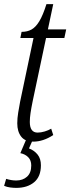

<svg xmlns="http://www.w3.org/2000/svg" viewBox="-26 -679 342 934"><path d="M136 10Q96 10 77 -14.5Q58 -39 58 -79Q58 -104 62.5 -131Q67 -158 72 -185L137 -494H73L79 -524Q107 -524 127.5 -535.5Q148 -547 165.5 -576Q183 -605 200 -659H233L207 -536H296L287 -494H198L133 -187Q126 -153 122.5 -129Q119 -105 119 -86Q119 -34 157 -34Q173 -34 191.5 -39.5Q210 -45 223 -53L233 -22Q184 10 136 10ZM53 235Q40 235 24 233Q8 231 -6 225L4 191Q29 199 53 199Q85 199 105.5 180.5Q126 162 126 126Q126 101 111.5 86Q97 71 73 66L105 -9H138L115 43Q141 53 157 73Q173 93 173 125Q173 180 140 207.5Q107 235 53 235Z"/></svg>

Font: Noto Serif ExtraCondensed Light
Style: Italic
Weight: 300
Width: 2
Italic angle: -12°
Designer: Monotype Design Team
Foundry: Monotype Imaging Inc.
Version: Version 2.014; ttfautohint (v1.8.4.7-5d5b)